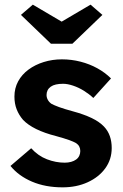

<svg xmlns="http://www.w3.org/2000/svg" viewBox="-20 -795 530 825"><path d="M25 -82 114 -158Q144 -125 182 -110.5Q220 -96 258 -96Q273 -96 285.5 -99.5Q298 -103 307 -109.5Q316 -116 320.5 -125.5Q325 -135 325 -146Q325 -168 307 -180Q297 -186 276 -193.5Q255 -201 222 -210Q171 -223 135.5 -240.5Q100 -258 79 -280Q61 -301 51.5 -325.5Q42 -350 42 -380Q42 -416 58 -445.5Q74 -475 102.5 -496Q131 -517 168 -528.5Q205 -540 246 -540Q287 -540 326 -530Q365 -520 398.5 -501.5Q432 -483 457 -458L381 -374Q363 -391 340.5 -405Q318 -419 294 -427Q270 -435 251 -435Q234 -435 220.5 -432Q207 -429 198 -422.5Q189 -416 184.5 -407Q180 -398 180 -387Q180 -376 185.5 -366Q191 -356 201 -349Q212 -343 233.5 -335Q255 -327 292 -317Q340 -304 373.5 -288Q407 -272 427 -251Q444 -233 452 -210Q460 -187 460 -159Q460 -110 432.5 -72Q405 -34 357 -12Q309 10 249 10Q175 10 117.5 -14.5Q60 -39 25 -82ZM199 -607 70 -731 121 -775 245 -702 369 -775 420 -731 291 -607Z"/></svg>

Font: Mach SemiBold
Style: Regular
Weight: 600
Version: Version 1.002